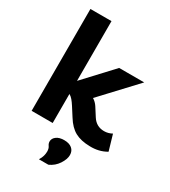

<svg xmlns="http://www.w3.org/2000/svg" viewBox="-232 -853 1071 1208"><g transform="rotate(30 303.5 -249.5)"><path d="M59 0V-740H212V-306L401 -509H583L353 -263Q376 -249 391 -226L430 -165Q461 -117 517 -117Q547 -117 574 -132L607 -19Q579 -3 549.5 4Q520 11 487 10Q422 9 379.5 -14Q337 -37 303 -92L264 -153Q250 -175 238 -189Q226 -203 212 -211V0ZM251 241Q263 222 267.5 205Q272 188 272 174Q272 151 262.5 138Q253 125 253 110Q253 88 273.5 72.5Q294 57 330 57Q366 57 386.5 74Q407 91 407 121Q407 151 383.5 187Q360 223 320 241Z"/></g></svg>

Font: Livvic
Style: Bold
Weight: 700
Designer: Jacques Le Bailly, Baron von Fonthausen
Version: Version 1.001; ttfautohint (v1.8.2)